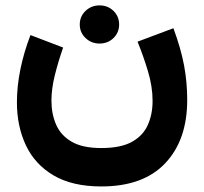

<svg xmlns="http://www.w3.org/2000/svg" viewBox="-20 -462 741 698"><path d="M270 -373Q270 -402.3 291 -422.4Q312 -442.4 341.8 -442.4Q372.1 -442.4 392.6 -422.4Q413.1 -402.3 413.1 -373Q413.1 -343.8 392.6 -323.7Q372.1 -303.7 341.8 -303.7Q312 -303.7 291 -323.7Q270 -343.8 270 -373ZM348.1 76.2Q418.9 76.2 459.5 53.7Q500 31.2 517.3 -7.6Q534.7 -46.4 534.7 -95.2Q534.7 -147.5 517.8 -203.4Q501 -259.3 480 -310.5L610.4 -359.4Q637.7 -285.6 649.2 -224.1Q660.6 -162.6 660.6 -98.6Q660.6 46.9 580.8 131.3Q501 215.8 348.1 215.8Q243.2 215.8 175 175.8Q106.9 135.7 74.2 66.4Q41.5 -2.9 41.5 -90.3Q41.5 -148.4 54.2 -210.4Q66.9 -272.5 90.8 -334.5L209.5 -289.1Q191.4 -237.3 179.2 -188Q167 -138.7 167 -95.7Q167 -48.8 183.6 -9.8Q200.2 29.3 239.7 52.7Q279.3 76.2 348.1 76.2Z"/></svg>

Font: Vazirmatn RD ExtraBold
Style: Regular
Weight: 800
Designer: Saber Rastikerdar
Foundry: Saber Rastikerdar
Version: Version 32.102